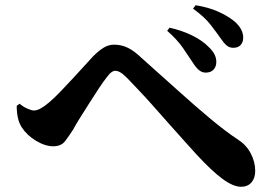

<svg xmlns="http://www.w3.org/2000/svg" viewBox="-20 -757 1040 735"><path d="M873 -574Q858 -574 847 -583.5Q836 -593 822 -614Q808 -634 785.5 -663Q763 -692 719 -724L729 -737Q778 -729 814 -713Q850 -697 874 -678Q911 -648 911 -613Q911 -595 901 -584.5Q891 -574 873 -574ZM767 -479Q754 -479 742.5 -488Q731 -497 719 -516Q704 -539 681 -572.5Q658 -606 620 -639L629 -651Q675 -641 715 -621.5Q755 -602 779 -577Q809 -549 808 -519Q808 -502 797.5 -490.5Q787 -479 767 -479ZM903 -42Q873 -42 832 -72Q791 -102 731 -167Q713 -187 685.5 -217.5Q658 -248 626.5 -283.5Q595 -319 564.5 -353.5Q534 -388 507.5 -415.5Q481 -443 466 -459Q451 -474 440.5 -480Q430 -486 421 -486Q414 -486 406 -480Q398 -474 387 -459Q375 -444 358 -418Q341 -392 322.5 -363Q304 -334 287 -307Q270 -280 260 -261Q244 -236 229 -216.5Q214 -197 184 -197Q153 -197 118 -218Q83 -239 63 -270Q53 -286 48.5 -306Q44 -326 44 -352L55 -360Q69 -348 85 -341Q101 -334 110 -334Q121 -334 135 -341.5Q149 -349 168 -365Q188 -382 212 -407Q236 -432 260.5 -458.5Q285 -485 305.5 -507.5Q326 -530 336 -541Q357 -562 376 -574Q395 -586 417 -586Q445 -586 469.5 -574Q494 -562 521 -536Q592 -473 659.5 -412Q727 -351 786.5 -301.5Q846 -252 892 -222Q923 -202 940 -169.5Q957 -137 957 -103Q957 -75 942.5 -58.5Q928 -42 903 -42Z"/></svg>

Font: Noto Serif JP ExtraBold
Style: Regular
Weight: 800
Designer: Ryoko NISHIZUKA 西塚涼子 (kana & ideographs); Frank Grießhammer (Latin, Greek & Cyrillic); Wenlong ZHANG 张文龙 (bopomofo); San
Foundry: Adobe
Version: Version 2.003-H1;hotconv 1.1.1;makeotfexe 2.6.0